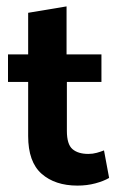

<svg xmlns="http://www.w3.org/2000/svg" viewBox="-20 -570 369 600"><path d="M222 10Q152 10 110 -27Q68 -64 68 -145V-314H5V-400H68V-530L188 -550V-400H297V-314H189V-161Q189 -119 206.5 -104Q224 -89 256 -89Q270 -89 282.5 -92.5Q295 -96 305 -100L321 -14Q304 -4 278 3Q252 10 222 10Z"/></svg>

Font: Rokkitt
Style: Bold
Weight: 700
Designer: Vernon Adams
Foundry: Vernon Adams
Version: Version 3.103